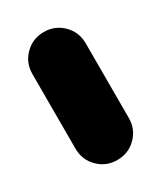

<svg xmlns="http://www.w3.org/2000/svg" viewBox="-81 -276 261 312"><g transform="rotate(-30 50.0 -120.0)"><path d="M0 -50H100V-190H0ZM50 -100Q29 -100 14.5 -85.5Q0 -71 0 -50Q0 -29 14.5 -14.5Q29 0 50 0Q71 0 85.5 -14.5Q100 -29 100 -50Q100 -71 85.5 -85.5Q71 -100 50 -100ZM50 -240Q29 -240 14.5 -225.5Q0 -211 0 -190Q0 -169 14.5 -154.5Q29 -140 50 -140Q71 -140 85.5 -154.5Q100 -169 100 -190Q100 -211 85.5 -225.5Q71 -240 50 -240Z"/></g></svg>

Font: Wavefont SemiBold
Style: Regular
Weight: 600
Version: Version 3.004;gftools[0.9.33]